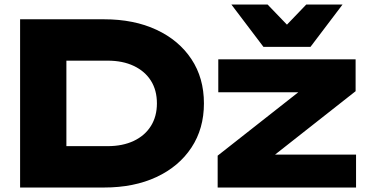

<svg xmlns="http://www.w3.org/2000/svg" viewBox="-20 -836 1646 856"><path d="M444 -750Q577.4 -750 677.5 -703.3Q777.6 -656.6 833.4 -572.4Q889.2 -488.2 889.2 -375Q889.2 -262.4 833.4 -177.9Q777.6 -93.4 677.5 -46.7Q577.4 0 444 0H69.6V-750ZM276 -87.4 177.2 -184.4H459.6Q527 -184.4 576.5 -207.9Q626 -231.4 652.8 -274.3Q679.6 -317.2 679.6 -375Q679.6 -433.8 652.8 -476.2Q626 -518.6 576.5 -542.1Q527 -565.6 459.6 -565.6H177.2L276 -662.6ZM950.4 0V-142L1344.4 -451.8L1487.8 -424.6H953.2V-571.4H1565.4V-429.4L1171.8 -119.6L1050.2 -146.8H1567.4V0ZM1364.2 -627H1154.6L1011.6 -815.8H1173L1306.6 -677H1212.2L1345.4 -815.8H1507.2Z"/></svg>

Font: Unbounded
Style: Regular
Weight: 400
Designer: Luke Prowse, Jean-Baptiste Morizot, Fátima Lázaro, Florian Runge
Foundry: NaN
Version: Version 1.701;gftools[0.9.28.dev5+ged2979d]